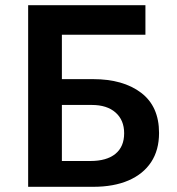

<svg xmlns="http://www.w3.org/2000/svg" viewBox="-20 -720 682 740"><path d="M88.5 0V-700H540.5V-586H218.5V-415H339Q454.5 -415 523.8 -362.5Q593 -310 593 -207.5Q593 -141.5 562.5 -95.2Q532 -49 475.2 -24.5Q418.5 0 338.5 0ZM218.5 -99.5H328.5Q391 -99.5 424.8 -127Q458.5 -154.5 458.5 -206.5Q458.5 -257 425.5 -286.2Q392.5 -315.5 334 -315.5H218.5Z"/></svg>

Font: Geologica Roman Medium
Style: Regular
Weight: 500
Designer: Sindre Bremnes, Frode Helland
Foundry: Monokrom Skriftforlag AS
Version: Version 1.010;gftools[0.9.28]